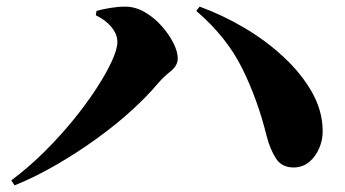

<svg xmlns="http://www.w3.org/2000/svg" viewBox="-20 -627 1040 579"><path d="M14 -83Q65 -121 112.5 -168Q160 -215 200 -264Q240 -313 270 -359Q300 -405 317 -442Q334 -479 334 -500Q334 -516 326.5 -530Q319 -544 305 -557Q291 -570 269 -581L271 -594Q288 -599 312 -603Q336 -607 357 -607Q388 -607 416.5 -590.5Q445 -574 467.5 -548.5Q490 -523 503 -497Q516 -471 516 -451Q516 -429 494.5 -412Q473 -395 455 -374Q424 -337 377.5 -294.5Q331 -252 273 -210Q215 -168 151.5 -131Q88 -94 24 -68ZM868 -122Q831 -121 813 -148Q795 -175 784 -217Q757 -327 710 -421.5Q663 -516 572 -594L582 -607Q651 -582 717 -543Q783 -504 836 -454.5Q889 -405 920.5 -349.5Q952 -294 953 -235Q954 -207 943 -181Q932 -155 913 -139Q894 -123 868 -122Z"/></svg>

Font: Noto Serif HK ExtraLight Black
Style: Regular
Weight: 900
Version: Version 2.002-H1;hotconv 1.1.0;makeotfexe 2.6.0